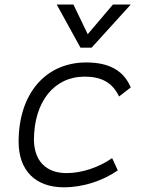

<svg xmlns="http://www.w3.org/2000/svg" viewBox="-20 -796 626 826"><path d="M266.1 -51.3C178.2 -51.3 127 -104 126 -194.3C126.5 -358.4 212.9 -466.3 343.8 -466.3C415 -466.3 463.4 -441.9 492.2 -380.9L542.5 -419.9C512.2 -492.2 449.7 -527.3 351.1 -527.3C175.3 -527.3 60.1 -392.1 60.1 -186.5C60.1 -63 131.8 9.8 254.9 9.8C339.4 9.8 423.3 -19 486.8 -63L462.4 -115.7C405.8 -76.7 334 -51.3 266.1 -51.3ZM326.2 -590.8H374L542.5 -776.4H465.8L357.4 -648.9L295.9 -776.4H224.1Z"/></svg>

Font: Cascadia Mono NF Light
Style: Italic
Weight: 300
Italic angle: -10°
Monospace: yes
Designer: Aaron Bell
Foundry: Saja Typeworks
Version: Version 2404.023